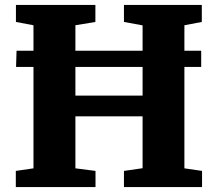

<svg xmlns="http://www.w3.org/2000/svg" viewBox="-20 -763 888 783"><path d="M116.5 -76.5V-490H45.5L47.5 -556H116.5V-660L45 -673.5V-743H369V-673.5L287.5 -660V-556H561.5V-659.5L485.5 -673.5V-743H803V-673.5L732 -660V-556H800.5V-490H732V-76.5L804 -66V0H485.5V-66L561.5 -77V-288.5H287.5V-76.5L369.5 -66V0H44.5V-66ZM287.5 -373H561.5V-490H287.5Z"/></svg>

Font: Merriweather Black
Style: Regular
Weight: 900
Designer: Eben Sorkin
Foundry: Eben Sorkin
Version: Version 2.200;gftools[0.9.31]